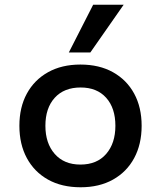

<svg xmlns="http://www.w3.org/2000/svg" viewBox="-20 -783 681 812"><path d="M321 9Q241 9 183 -23.5Q125 -56 93.5 -114.5Q62 -173 62 -251Q62 -329 93.5 -387Q125 -445 183 -477.5Q241 -510 320 -510Q400 -510 458 -477.5Q516 -445 547.5 -387Q579 -329 579 -251Q579 -173 547.5 -114.5Q516 -56 458 -23.5Q400 9 321 9ZM320 -87Q390 -87 429 -132Q468 -177 468 -251Q468 -326 429 -369.5Q390 -413 321 -413Q251 -413 211.5 -369.5Q172 -326 172 -251Q172 -177 211.5 -132Q251 -87 320 -87ZM271 -561 374 -763H503L362 -561Z"/></svg>

Font: Nunito Sans 6pt SemiBold
Style: Regular
Weight: 600
Version: Version 3.101;gftools[0.9.27]